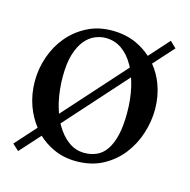

<svg xmlns="http://www.w3.org/2000/svg" viewBox="-82 -559 664 672"><g transform="rotate(15 250.0 -223.5)"><path d="M465.8 -231.9Q465.8 -188.5 451.9 -144.8Q438 -101.1 410.4 -65.4Q382.8 -29.8 341.6 -7.6Q300.3 14.6 245.1 14.6Q197.8 14.6 159.2 -4.4Q130.4 -18.1 106.4 -40.5L40.5 32.7L17.6 11.7L85.4 -64Q62.5 -93.3 48.8 -130.4Q33.7 -172.4 33.7 -219.2Q33.7 -264.6 48.6 -307.9Q63.5 -351.1 91.6 -384.8Q119.6 -418.5 159.7 -439.2Q199.7 -460 250 -460Q298.3 -460 337.9 -442.4Q368.7 -428.2 392.6 -406.7L457 -478.5L479.5 -457L414.1 -384.3Q437 -356.4 450.2 -321.3Q465.8 -278.8 465.8 -231.9ZM336.9 -361.3Q318.8 -393.6 293 -411.4Q267.1 -429.2 234.9 -429.2Q215.8 -429.2 196 -420.9Q176.3 -412.6 160.2 -393.1Q144 -373.5 134 -341.1Q124 -308.6 124 -259.8Q124 -212.9 133.8 -168.5Q136.2 -158.7 138.9 -149.2Q141.6 -139.6 145 -130.4L342.3 -350.6Q341.3 -353.5 339.8 -356.2Q338.4 -358.9 336.9 -361.3ZM374.5 -194.3Q374.5 -219.2 372.1 -242.2Q369.6 -265.1 364.7 -287.1Q362.8 -295.4 360.4 -303.2L355.5 -318.8L158.7 -99.1L162.6 -92.3Q181.2 -59.6 207.3 -40.3Q233.4 -21 265.6 -21Q289.6 -21 309.8 -30Q330.1 -39.1 344.2 -59.6Q358.4 -80.1 366.5 -113.3Q374.5 -146.5 374.5 -194.3Z"/></g></svg>

Font: Doulos SIL Viet
Style: Regular
Weight: 400
Designer: Walt Agee, Victor Gaultney, Peter Martin, Debbi Hosken, Becca Hirsbrunner
Foundry: SIL International
Version: Version 5.000